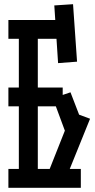

<svg xmlns="http://www.w3.org/2000/svg" viewBox="-20 -895 454 915"><path d="M69.8 -35.2V-765.1H160.2V-35.2ZM20 -89.8H365.2V0H20ZM20 -799.8H296.9V-710H20ZM206.1 -63 324.2 -360.8 409.2 -329.1 289.1 -32.2ZM231.9 -426.8 315.9 -455.1 381.8 -284.2 295.9 -253.9ZM20 -478H278.8V-388.2H20ZM256.8 -594.2 238.8 -869.1 328.1 -875 347.2 -601.1Z"/></svg>

Font: Opir
Style: Regular
Weight: 400
Designer: Maksym Kobuzan
Version: Version 1.000;FEAKit 1.0